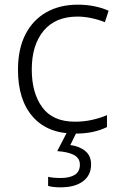

<svg xmlns="http://www.w3.org/2000/svg" viewBox="-20 -655 516 822"><path d="M301 -83Q184 -83 120.5 -155Q57 -227 57 -356Q57 -446 89 -508Q121 -570 178.5 -602.5Q236 -635 313 -635Q351 -635 385 -628Q419 -621 445 -609L429 -560Q402 -571 371 -577.5Q340 -584 312 -584Q217 -584 166.5 -523Q116 -462 116 -357Q116 -257 161 -195.5Q206 -134 301 -134Q340 -134 375 -142Q410 -150 438 -162V-111Q412 -98 378.5 -90.5Q345 -83 301 -83ZM370 49Q370 95 335.5 121Q301 147 240 147Q206 147 186 141V102Q206 107 241 107Q278 107 300 93.5Q322 80 322 50Q322 22 296.5 8.5Q271 -5 225 -8L269 -93H310L281 -34Q320 -29 345 -8.5Q370 12 370 49Z"/></svg>

Font: Noto Sans Kannada UI Light
Style: Regular
Weight: 300
Designer: Jelle Bosma - Monotype Design Team
Foundry: Monotype Imaging Inc.
Version: Version 2.005; ttfautohint (v1.8.4.7-5d5b)